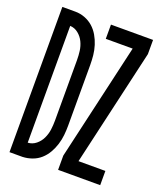

<svg xmlns="http://www.w3.org/2000/svg" viewBox="-136 -824 772 913"><g transform="rotate(20 250.0 -367.5)"><path d="M267 0H480V-72H344L480 -663V-735H267V-663H403L267 -72ZM21 0H87Q112 -1 135.5 -9.5Q159 -18 177 -34Q195 -50 207.5 -71.5Q220 -93 227.5 -117Q235 -141 237.5 -165.5Q240 -190 240 -215V-521Q240 -545 237.5 -569.5Q235 -594 227.5 -618Q220 -642 207.5 -663.5Q195 -685 177 -701Q159 -717 135.5 -726Q112 -735 87 -735H21ZM87 -72V-663Q110 -662 128.5 -647Q147 -632 157 -611Q167 -590 170 -567Q173 -544 173 -521V-215Q173 -192 170 -169Q167 -146 157 -124.5Q147 -103 128.5 -88Q110 -73 87 -72Z"/></g></svg>

Font: Iosevka SS09
Style: Regular
Weight: 400
Monospace: yes
Designer: Belleve Invis
Foundry: Belleve Invis
Version: Version 5.2.1; ttfautohint (v1.8.3)